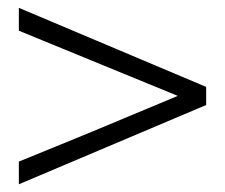

<svg xmlns="http://www.w3.org/2000/svg" viewBox="-20 -440 577 492"><path d="M28.3 -25.9Q69.8 -43 104.7 -57.1Q139.6 -71.3 171.1 -84.2Q202.6 -97.2 232.7 -109.6Q262.7 -122.1 294.2 -135.3Q325.7 -148.4 360.1 -162.8Q394.5 -177.2 435.5 -194.3L28.3 -361.3V-419.9L508.3 -217.3V-170.9L28.3 32.2Z"/></svg>

Font: XB Niloofar
Style: Regular
Weight: 400
Designer: Behnam
Foundry: Irmug
Version: Version 7.201 2008